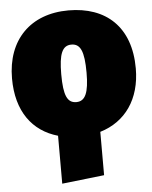

<svg xmlns="http://www.w3.org/2000/svg" viewBox="-55 -603 694 878"><g transform="rotate(-5 292.0 -163.5)"><path d="M576 -266C576 -457 464 -557 292 -557C117 -557 8 -446 8 -269C8 -118 79 -23 195 10V230L389 208V9C506 -26 576 -125 576 -266ZM292 -400C333 -400 350 -365 350 -266C350 -174 333 -136 292 -136C251 -136 234 -170 234 -269C234 -362 250 -400 292 -400Z"/></g></svg>

Font: Fira Sans Ultra
Style: Regular
Weight: 950
Designer: Carrois Corporate & Edenspiekermann AG
Foundry: Carrois Corporate GbR & Edenspiekermann AG
Version: Version 4.203;PS 004.203;hotconv 1.0.88;makeotf.lib2.5.64775